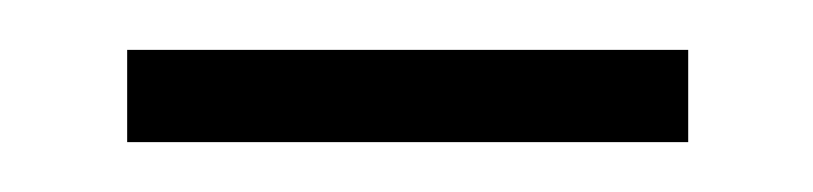

<svg xmlns="http://www.w3.org/2000/svg" viewBox="-20 -680 326 77"><path d="M256 -660V-623H31V-660Z"/></svg>

Font: Mukta ExtraLight
Style: Regular
Weight: 275
Designer: Girish Dalvi and Yashodeep Gholap
Foundry: Ek Type
Version: Version 2.538;PS 1.002;hotconv 16.6.51;makeotf.lib2.5.65220;